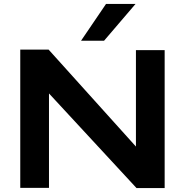

<svg xmlns="http://www.w3.org/2000/svg" viewBox="-20 -955 940 976"><path d="M83 0V-703H227L671 -210V-700H817V1H674L229 -480V0ZM392 -748 519 -935H669L509 -748Z"/></svg>

Font: Georama Extended SemiBold
Style: Regular
Weight: 600
Width: 7
Designer: Jean-Baptiste Levee
Foundry: Production Type
Version: Version 1.000